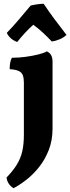

<svg xmlns="http://www.w3.org/2000/svg" viewBox="-20 -736 368 1005"><path d="M51.2 249Q37 241.4 26.7 226.6Q16.4 211.8 14.2 193.4Q49.6 156.4 69.1 124Q88.6 91.6 96.8 54.8Q105 18 105 -29.8V-303.4Q105 -326.4 99.6 -341.5Q94.2 -356.6 78.2 -364.3Q62.2 -372 30.6 -373.8Q30.6 -389.6 32.9 -405.2Q35.2 -420.8 42 -433.6Q78 -433.6 114.6 -438.6Q151.2 -443.6 181 -451.1Q210.8 -458.6 225.2 -467Q238.4 -461.6 246.7 -448.7Q255 -435.8 255 -412.6V-63Q255 -1.8 235.7 48.1Q216.4 98 185.8 136.9Q155.2 175.8 119.4 203.9Q83.6 232 51.2 249ZM70.2 -516.2Q31.2 -530.4 15.6 -564Q46.8 -595.8 78.6 -633.6Q110.4 -671.4 140.4 -706.8Q157.6 -711.2 176.5 -713.7Q195.4 -716.2 208.6 -716.2Q234.4 -677.4 264.5 -636.7Q294.6 -596 328 -553.4Q314.6 -540 293 -530.7Q271.4 -521.4 251.2 -518.8Q228.4 -542.8 204.5 -565.1Q180.6 -587.4 154.2 -606.4Q131.6 -586.4 110.4 -563.4Q89.2 -540.4 70.2 -516.2Z"/></svg>

Font: Vollkorn
Style: Regular
Weight: 400
Designer: Friedrich Althausen
Foundry: Friedrich Althausen
Version: Version 4.104